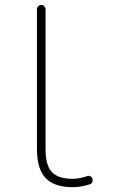

<svg xmlns="http://www.w3.org/2000/svg" viewBox="-20 -775 473 784"><path d="M166 -165Q166 -100.6 191.4 -72.8Q216.8 -44.9 276.4 -44.9Q304.7 -44.9 335.9 -55.7Q342.8 -58.6 349.1 -55.2Q355.5 -51.8 357.4 -44.9Q358.4 -42 358.4 -39.1Q358.4 -32.2 354.5 -27.3Q351.6 -23.4 346.7 -22.5Q311.5 -10.7 276.4 -10.7Q201.2 -10.7 166 -48.3Q130.9 -85.9 130.9 -165V-737.3Q130.9 -744.1 136.2 -749.5Q141.6 -754.9 148.4 -754.9Q155.3 -754.9 160.6 -749.5Q166 -744.1 166 -737.3Z"/></svg>

Font: Gen Jyuu Gothic ExtraLight
Style: Regular
Weight: 100
Designer: [Source Han Sans]
Ryoko NISHIZUKA  (kana & ideographs); Paul D. Hunt (Latin, Greek & Cyrillic); Wenlong ZHANG  (bopomofo
Version: Version 1.002.20150607